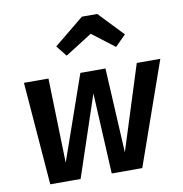

<svg xmlns="http://www.w3.org/2000/svg" viewBox="-88 -890 926 972"><g transform="rotate(-10 375.5 -404.0)"><path d="M287 -627 426 -715 541 -627 596 -682 476 -808H397L243 -682ZM751 -529H630L492 -94L469 -529H340L188 -94L176 -529H50L92 0H248L387 -415L408 0H565Z"/></g></svg>

Font: Fira Sans Medium
Style: Italic
Weight: 500
Italic angle: -8°
Designer: bBox Type GmbH & Carrois Corporate GbR & Edenspiekermann AG
Foundry: bBox Type GmbH & Carrois Corporate GbR & Edenspiekermann AG
Version: Version 4.301;PS 004.301;hotconv 1.0.88;makeotf.lib2.5.64775